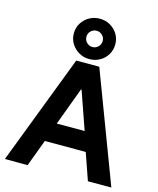

<svg xmlns="http://www.w3.org/2000/svg" viewBox="-136 -1046 938 1141"><g transform="rotate(15 332.5 -476.0)"><path d="M5 0 263.3 -675H405L660 0H515.8L458.3 -165H206.7L145 0ZM248.3 -283.3H420L338.3 -516.7H335ZM335 -703.3Q300 -703.3 271.2 -720Q242.5 -736.7 225 -764.6Q207.5 -792.5 207.5 -827.5Q207.5 -863.3 225 -891.2Q242.5 -919.2 271.2 -935.4Q300 -951.7 335 -951.7Q370 -951.7 398.8 -935.4Q427.5 -919.2 445 -891.2Q462.5 -863.3 462.5 -827.5Q462.5 -792.5 445.4 -764.2Q428.3 -735.8 399.2 -719.6Q370 -703.3 335 -703.3ZM335 -777.5Q355 -777.5 370 -791.7Q385 -805.8 385 -827.5Q385 -849.2 370 -863.3Q355 -877.5 335 -877.5Q315 -877.5 300 -863.3Q285 -849.2 285 -827.5Q285 -805.8 300 -791.7Q315 -777.5 335 -777.5Z"/></g></svg>

Font: Funnel Sans Light
Style: Bold
Weight: 700
Version: Version 1.000